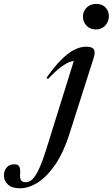

<svg xmlns="http://www.w3.org/2000/svg" viewBox="-222 -748 590 1007"><path d="M213 -660.5Q213 -679 221.8 -694.2Q230.5 -709.5 246.2 -718.5Q262 -727.5 283.5 -727.5Q314 -727.5 331.5 -708.8Q349 -690 349 -663.5Q349 -644.5 340.5 -628.8Q332 -613 316.5 -603.2Q301 -593.5 280 -593.5Q249.5 -593.5 231.2 -613.8Q213 -634 213 -660.5ZM142 -45Q111.5 51 68.5 114.2Q25.5 177.5 -22.5 208.5Q-70.5 239.5 -118 239.5Q-159.5 239.5 -180.5 219.8Q-201.5 200 -201.5 172Q-201.5 148 -187.2 130.8Q-173 113.5 -148 113.5Q-128 113.5 -121.2 125Q-114.5 136.5 -116.5 163Q-118.5 189 -111 198.2Q-103.5 207.5 -88 207.5Q-75 207.5 -63 200.5Q-51 193.5 -38 175Q-25 156.5 -10.8 123.2Q3.5 90 20 37.5L171.5 -449L186.5 -428Q168.5 -431 146.8 -424Q125 -417 96.5 -395.5Q68 -374 29.5 -333.5L22 -340Q62.5 -398 98.5 -434Q134.5 -470 166.8 -486.5Q199 -503 228.5 -503Q251 -503 261.8 -496.8Q272.5 -490.5 274 -477.5Q275.5 -464.5 269.5 -445Z"/></svg>

Font: Newsreader 60pt Medium
Style: Italic
Weight: 500
Italic angle: -17°
Designer: Hugues Gentile
Foundry: Production Type
Version: Version 1.003